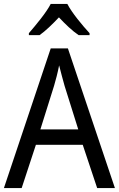

<svg xmlns="http://www.w3.org/2000/svg" viewBox="-20 -964 610 984"><path d="M325 -944H240C217 -899 165 -837 128 -794V-784H183C214 -806 248 -839 282 -875C316 -839 350 -806 383 -784H439V-794C402 -834 348 -899 325 -944ZM478 0H569L328 -716H240L0 0H91L164 -222H404ZM311 -524 381 -301H187L257 -524C265 -551 276 -592 283 -629C289 -602 305 -547 311 -524Z"/></svg>

Font: Noto Sans Sinhala UI SemiCondensed
Style: Regular
Weight: 400
Width: 4
Designer: Jelle Bosma - Monotype Design Team
Foundry: Monotype Imaging Inc.
Version: Version 2.006